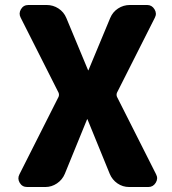

<svg xmlns="http://www.w3.org/2000/svg" viewBox="-20 -750 688 770"><path d="M89 0Q69 0 59 -17Q49 -34 58 -51L215 -362Q218 -370 215 -378L63 -679Q54 -696 64 -713Q74 -730 94 -730H167Q193 -730 214.5 -716Q236 -702 246 -678L333 -469Q333 -468 334 -468Q335 -468 335 -469L422 -678Q432 -702 453.5 -716Q475 -730 501 -730H570Q589 -730 599.5 -713Q610 -696 601 -679L449 -378Q446 -370 449 -362L606 -51Q615 -34 604.5 -17Q594 0 575 0H498Q472 0 451 -14.5Q430 -29 420 -53L331 -271Q331 -272 330 -272Q329 -272 329 -271L240 -53Q230 -29 208.5 -14.5Q187 0 162 0Z"/></svg>

Font: Rounded Mplus 1c ExtraBold
Style: Regular
Weight: 800
Version: Version 1.059.20150529